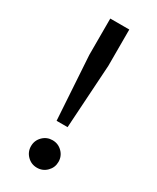

<svg xmlns="http://www.w3.org/2000/svg" viewBox="-178 -721 642 787"><g transform="rotate(30 143.0 -328.0)"><path d="M117 -195 98 -496V-668H188V-496L169 -195ZM143 12Q116 12 97 -7Q78 -26 78 -53Q78 -80 97 -99Q116 -118 143 -118Q170 -118 189 -99Q208 -80 208 -53Q208 -26 189 -7Q170 12 143 12Z"/></g></svg>

Font: Atkinson Hyperlegible Next
Style: Regular
Weight: 400
Designer: Elliott Scott, Megan Eiswerth, Linus Boman, Theodore Petrosky, Letters from Sweden
Foundry: Applied Design Works, Letters from Sweden
Version: Version 2.001